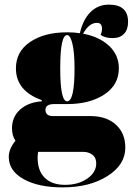

<svg xmlns="http://www.w3.org/2000/svg" viewBox="-20 -584 577 832"><path d="M271 -133H215Q177 -133 177 -108Q177 -81 210 -81H372Q441 -81 482 -44Q523 -7 523 56Q523 130 445.5 179Q368 228 252 228Q146 228 82 192Q18 156 18 96Q18 61 47 26Q32 4 32 -28Q32 -78 67.5 -109.5Q103 -141 161 -145V-150Q49 -190 49 -288Q49 -361 111 -402.5Q173 -444 271 -444Q303 -444 326 -440Q340 -500 372.5 -532Q405 -564 452 -564Q535 -564 535 -489Q535 -456 517.5 -437.5Q500 -419 469 -419Q434 -419 416 -433Q422 -446 422 -460Q422 -485 400 -485Q366 -485 340 -438Q410 -425 452.5 -385.5Q495 -346 495 -288Q495 -216 432 -174.5Q369 -133 271 -133ZM271 -145Q303 -145 303 -288Q303 -355 294 -393.5Q285 -432 271 -432Q241 -432 241 -288Q241 -145 271 -145ZM143 99Q143 156 174 186.5Q205 217 262 217Q319 217 358 190Q397 163 397 124Q397 99 380.5 86.5Q364 74 340 74H151H145Q143 90 143 99Z"/></svg>

Font: Arapey Black-Display
Style: Regular
Weight: 900
Designer: Eduardo Rodriguez Tunni
Foundry: Eduardo Rodriguez Tunni
Version: Version 4.000